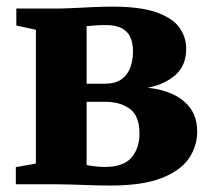

<svg xmlns="http://www.w3.org/2000/svg" viewBox="-20 -570 654 594"><path d="M322 4Q294 4 263.5 3Q233 2 204 1Q175 0 152.5 0H29V-53L91 -64V-478L30.5 -491V-543.5H155Q174.5 -543.5 205 -545Q235.5 -546.5 268.2 -548Q301 -549.5 327 -549.5Q413.5 -549.5 463.5 -532Q513.5 -514.5 534.8 -485Q556 -455.5 556 -419Q556 -367.5 523 -338.2Q490 -309 437 -298.5Q481.5 -294 516 -277.8Q550.5 -261.5 570.2 -233.2Q590 -205 590 -163Q590 -117.5 564 -79.5Q538 -41.5 479.2 -18.8Q420.5 4 322 4ZM304.5 -53.5Q361.5 -53.5 386.5 -82.2Q411.5 -111 411.5 -156.5Q411.5 -211 382 -233Q352.5 -255 306 -255H248V-59.5Q254 -58 262.8 -56.8Q271.5 -55.5 282.5 -54.5Q293.5 -53.5 304.5 -53.5ZM248 -311H303.5Q336.5 -311 355.8 -324.8Q375 -338.5 383.2 -361.2Q391.5 -384 391.5 -411.5Q391.5 -436.5 383.2 -454.8Q375 -473 356.5 -482.8Q338 -492.5 306.5 -492.5Q290.5 -492.5 276 -491.5Q261.5 -490.5 248 -489Z"/></svg>

Font: Merriweather 48pt Black
Style: Regular
Weight: 900
Version: Version 2.100